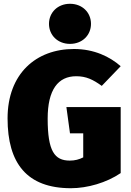

<svg xmlns="http://www.w3.org/2000/svg" viewBox="-20 -975 693 1015"><path d="M350 -955C285 -955 239 -909 239 -849C239 -789 285 -743 350 -743C415 -743 461 -789 461 -849C461 -909 415 -955 350 -955ZM371 -716C170 -716 20 -585 20 -349C20 -112 122 20 355 20C442 20 543 -9 618 -60V-409H331L350 -270H420V-143C398 -132 376 -126 349 -126C268 -126 232 -176 232 -348C232 -501 287 -572 383 -572C436 -572 472 -554 518 -521L618 -625C561 -675 478 -716 371 -716Z"/></svg>

Font: Fira Sans Heavy
Style: Regular
Weight: 900
Designer: bBox Type GmbH & Carrois Corporate GbR & Edenspiekermann AG
Foundry: bBox Type GmbH & Carrois Corporate GbR & Edenspiekermann AG
Version: Version 4.300;PS 004.300;hotconv 1.0.88;makeotf.lib2.5.64775